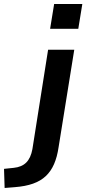

<svg xmlns="http://www.w3.org/2000/svg" viewBox="-122 -741 429 954"><path d="M127 -598 147 -721H287L267 -598ZM-99 193 -102 98 -54 93Q-14 89 8.5 66.5Q31 44 39 0L117 -494H247L169 -9Q162 39 146.5 74.5Q131 110 105.5 134Q80 158 42 171.5Q4 185 -49 189Z"/></svg>

Font: Nunito Sans 10pt
Style: Bold Italic
Weight: 700
Italic angle: -9°
Designer: Vernon Adams
Foundry: Vernon Adams
Version: Version 3.101;gftools[0.9.27]